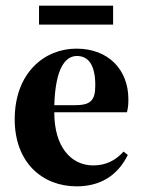

<svg xmlns="http://www.w3.org/2000/svg" viewBox="-20 -644 510 679"><path d="M252 -446C291 -446 317 -417 317 -342C317 -287 299 -272 244 -272H172C176 -403 211 -446 252 -446ZM251 15C330 15 394 -19 432 -96L417 -108C390 -78 356 -59 310 -59C230 -59 172 -126 172 -246V-247H429C433 -264 434 -273 434 -293C434 -397 364 -472 250 -472C137 -472 32 -386 32 -222C32 -70 129 15 251 15ZM118 -557H380V-624H118Z"/></svg>

Font: Source Serif 4 Display
Style: Bold
Weight: 700
Designer: Frank Grießhammer
Foundry: Adobe Systems Incorporated
Version: Version 4.004;hotconv 1.0.117;makeotfexe 2.5.65602